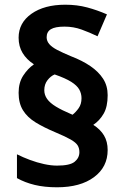

<svg xmlns="http://www.w3.org/2000/svg" viewBox="-20 -785 526 815"><path d="M59 -391Q59 -434 78.5 -464Q98 -494 124 -512Q93 -532 76 -560Q59 -588 59 -625Q59 -688 113.5 -726.5Q168 -765 257 -765Q307 -765 350 -753.5Q393 -742 434 -724L394 -631Q361 -647 326.5 -659.5Q292 -672 254 -672Q214 -672 196 -661Q178 -650 178 -627Q178 -611 189 -598Q200 -585 223 -573Q246 -561 282 -546Q329 -528 363.5 -504.5Q398 -481 417.5 -451Q437 -421 437 -381Q437 -332 420 -302.5Q403 -273 376 -255Q406 -236 421.5 -210Q437 -184 437 -148Q437 -76 379 -33Q321 10 222 10Q169 10 127.5 0Q86 -10 52 -29V-130Q78 -117 107.5 -106Q137 -95 167 -88.5Q197 -82 222 -82Q277 -82 297 -98.5Q317 -115 317 -139Q317 -156 309.5 -168Q302 -180 280.5 -192.5Q259 -205 216 -223Q166 -244 131 -265.5Q96 -287 77.5 -317Q59 -347 59 -391ZM168 -402Q168 -382 180 -365Q192 -348 217.5 -332.5Q243 -317 281 -301L288 -298Q302 -309 314 -326Q326 -343 326 -368Q326 -388 316.5 -405Q307 -422 282.5 -437.5Q258 -453 212 -469Q195 -462 181.5 -444.5Q168 -427 168 -402Z"/></svg>

Font: Noto Sans Kannada
Style: Regular
Weight: 400
Designer: Jelle Bosma - Monotype Design Team
Foundry: Monotype Imaging Inc.
Version: Version 2.003